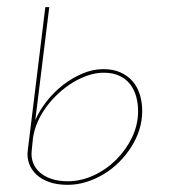

<svg xmlns="http://www.w3.org/2000/svg" viewBox="-20 -510 472 536"><path d="M117.5 -490 78.5 -174.5Q89.5 -200.5 109.5 -226.2Q129.5 -252 155 -272Q180.5 -292 209.8 -304.5Q239 -317 268.5 -317Q296 -317 316.5 -307.8Q337 -298.5 350.5 -282.8Q364 -267 370.5 -245.5Q377 -224 377 -200Q377 -173.5 369 -148Q361 -122.5 346.5 -99.8Q332 -77 312.5 -57.5Q293 -38 269.8 -24Q246.5 -10 221 -2Q195.5 6 169 6Q139.5 6 117.5 -1.8Q95.5 -9.5 81.5 -22.8Q67.5 -36 61.2 -53.5Q55 -71 57.5 -90L106.5 -490ZM68.5 -89.5Q66.5 -71.5 72.2 -56Q78 -40.5 90.8 -29Q103.5 -17.5 123.2 -10.8Q143 -4 169.5 -4Q206 -4 241.2 -20.2Q276.5 -36.5 304 -63.8Q331.5 -91 348.5 -126.2Q365.5 -161.5 365.5 -200Q365.5 -221 360.2 -240.2Q355 -259.5 343.5 -274.5Q332 -289.5 313.8 -298.2Q295.5 -307 269.5 -307Q248.5 -307 226.5 -299.8Q204.5 -292.5 183.5 -279.8Q162.5 -267 143.5 -249.5Q124.5 -232 109.5 -211.8Q94.5 -191.5 84.8 -169Q75 -146.5 72 -124Z"/></svg>

Font: Lato Hairline
Style: Italic
Weight: 100
Italic angle: -7°
Designer: Lukasz Dziedzic
Foundry: tyPoland Lukasz Dziedzic
Version: Version 2.007; 2014-02-27